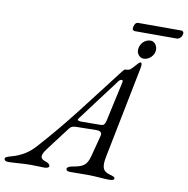

<svg xmlns="http://www.w3.org/2000/svg" viewBox="-155 -985 1057 1081"><g transform="rotate(10 374.0 -444.0)"><path d="M537 -844H777C793 -844 808 -861 808 -881C808 -887 801 -893 795 -893H547C528 -893 523 -865 523 -856C523 -850 530 -844 537 -844ZM612 -700C644 -700 673 -729 673 -761C673 -785 657 -807 635 -807C600 -807 573 -777 573 -742C573 -721 590 -700 612 -700ZM-36 5C-5 5 48 -1 89 -1C123 -1 150 1 167 1C183 1 195 -3 195 -12C195 -22 185 -29 170 -34C147 -42 126 -53 163 -102L266 -238C276 -252 288 -256 309 -256L421 -258C440 -258 455 -251 450 -231L419 -112C404 -56 387 -43 321 -32C304 -29 291 -21 293 -12C295 -4 301 0 317 0C339 0 380 -1 416 -1C458 -1 511 5 537 5C559 5 568 1 568 -7C568 -16 557 -19 536 -25C498 -36 488 -58 501 -122L605 -644C610 -670 606 -676 600 -676C593 -676 589 -670 570 -649C554 -632 550 -622 522 -622C514 -622 500 -599 476 -569C356 -415 253 -271 105 -108C72 -71 30 -44 -26 -29C-48 -23 -62 -18 -60 -8C-58 1 -52 5 -36 5ZM334 -290C298 -290 306 -299 316 -312L494 -549C501 -559 508 -561 513 -561C520 -561 520 -554 516 -538L468 -319C463 -298 455 -291 441 -291Z"/></g></svg>

Font: EB Garamond
Style: Italic
Weight: 400
Italic angle: -17.2°
Designer: Georg Duffner and Octavio Pardo
Foundry: Georg Duffner
Version: Version 1.000;PS 001.000;hotconv 1.0.88;makeotf.lib2.5.64775